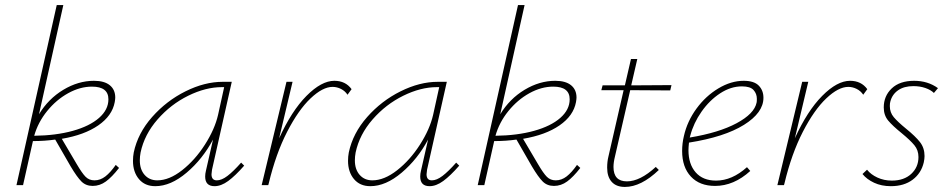

<svg xmlns="http://www.w3.org/2000/svg" viewBox="-20 -731 3748 758"><path d="M450 -68Q422 -32 398 -14.5Q374 3 346 3Q319 3 301.5 -14.5Q284 -32 259 -74L198 -180Q156 -174 110 -174L71 0H45L204 -711H230L134 -280Q171 -341 230 -376.5Q289 -412 351 -412Q392 -412 413.5 -394.5Q435 -377 435 -346Q435 -340 433 -328Q423 -274 368 -236Q313 -198 224 -183L283 -83Q304 -47 318 -33Q332 -19 353 -19Q376 -19 396 -34.5Q416 -50 437 -80ZM115 -195Q201 -196 267.5 -214.5Q334 -233 371 -265.5Q408 -298 408 -339Q408 -389 343 -389Q296 -389 249 -363Q202 -337 166 -292.5Q130 -248 115 -195Z M944 -77Q909 -37 881 -16.5Q853 4 827 4Q790 4 790 -34Q790 -45 793 -57L821 -180Q780 -103 717 -49.5Q654 4 593 4Q552 4 528.5 -24Q505 -52 505 -96Q505 -113 508 -129Q524 -205 580.5 -269Q637 -333 712.5 -370.5Q788 -408 859 -408H895L817 -61Q815 -47 815 -43Q815 -19 836 -19Q855 -19 878 -36.5Q901 -54 932 -89ZM841 -278 865 -387H856Q792 -387 723 -353Q654 -319 602 -259.5Q550 -200 535 -129Q532 -113 532 -98Q532 -62 551 -40.5Q570 -19 601 -19Q648 -19 699 -59Q750 -99 789 -160Q828 -221 841 -278Z M1368 -379 1352 -357Q1342 -372 1326 -380Q1310 -388 1293 -388Q1254 -388 1206 -342.5Q1158 -297 1113.5 -210.5Q1069 -124 1041 -7L1039 0H1013L1111 -408H1135L1082 -185Q1131 -293 1190 -352.5Q1249 -412 1300 -412Q1344 -412 1368 -379Z M1793 -77Q1758 -37 1730 -16.5Q1702 4 1676 4Q1639 4 1639 -34Q1639 -45 1642 -57L1670 -180Q1629 -103 1566 -49.5Q1503 4 1442 4Q1401 4 1377.5 -24Q1354 -52 1354 -96Q1354 -113 1357 -129Q1373 -205 1429.5 -269Q1486 -333 1561.5 -370.5Q1637 -408 1708 -408H1744L1666 -61Q1664 -47 1664 -43Q1664 -19 1685 -19Q1704 -19 1727 -36.5Q1750 -54 1781 -89ZM1690 -278 1714 -387H1705Q1641 -387 1572 -353Q1503 -319 1451 -259.5Q1399 -200 1384 -129Q1381 -113 1381 -98Q1381 -62 1400 -40.5Q1419 -19 1450 -19Q1497 -19 1548 -59Q1599 -99 1638 -160Q1677 -221 1690 -278Z M2271 -68Q2243 -32 2219 -14.5Q2195 3 2167 3Q2140 3 2122.5 -14.5Q2105 -32 2080 -74L2019 -180Q1977 -174 1931 -174L1892 0H1866L2025 -711H2051L1955 -280Q1992 -341 2051 -376.5Q2110 -412 2172 -412Q2213 -412 2234.5 -394.5Q2256 -377 2256 -346Q2256 -340 2254 -328Q2244 -274 2189 -236Q2134 -198 2045 -183L2104 -83Q2125 -47 2139 -33Q2153 -19 2174 -19Q2197 -19 2217 -34.5Q2237 -50 2258 -80ZM1936 -195Q2022 -196 2088.5 -214.5Q2155 -233 2192 -265.5Q2229 -298 2229 -339Q2229 -389 2164 -389Q2117 -389 2070 -363Q2023 -337 1987 -292.5Q1951 -248 1936 -195Z M2408 -114Q2402 -90 2402 -72Q2402 -15 2455 -15Q2507 -15 2569 -72L2581 -60Q2511 7 2447 7Q2413 7 2395 -13Q2377 -33 2377 -69Q2377 -93 2382 -113L2442 -375H2354L2359 -394H2447L2471 -498H2496L2472 -394L2631 -395L2626 -374L2468 -375Z M2994 -345Q2994 -286 2917 -238Q2840 -190 2700 -168Q2698 -148 2698 -138Q2698 -83 2726.5 -50.5Q2755 -18 2807 -18Q2870 -18 2929 -71L2942 -56Q2877 3 2803 3Q2742 3 2707.5 -34Q2673 -71 2673 -135Q2673 -165 2680 -194Q2693 -252 2729.5 -302Q2766 -352 2816 -382Q2866 -412 2916 -412Q2957 -412 2975.5 -393Q2994 -374 2994 -345ZM2968 -341Q2968 -361 2955 -375.5Q2942 -390 2909 -390Q2865 -390 2823 -362.5Q2781 -335 2749.5 -290Q2718 -245 2705 -195L2703 -188Q2818 -207 2888 -244.5Q2958 -282 2967 -326Q2968 -330 2968 -341Z M3404 -379 3388 -357Q3378 -372 3362 -380Q3346 -388 3329 -388Q3290 -388 3242 -342.5Q3194 -297 3149.5 -210.5Q3105 -124 3077 -7L3075 0H3049L3147 -408H3171L3118 -185Q3167 -293 3226 -352.5Q3285 -412 3336 -412Q3380 -412 3404 -379Z M3385 -44 3403 -61Q3418 -42 3444 -30Q3470 -18 3501 -18Q3549 -18 3577.5 -44.5Q3606 -71 3606 -111Q3606 -138 3590 -157.5Q3574 -177 3540 -205Q3504 -234 3486.5 -255Q3469 -276 3469 -307Q3469 -352 3500.5 -382Q3532 -412 3589 -412Q3643 -412 3683 -383L3667 -364Q3655 -376 3633.5 -383.5Q3612 -391 3586 -391Q3549 -391 3525.5 -374.5Q3502 -358 3495 -330Q3493 -324 3493 -312Q3493 -287 3508.5 -268.5Q3524 -250 3557 -223Q3594 -193 3612 -170Q3630 -147 3630 -115Q3630 -104 3627 -90Q3617 -47 3583 -21.5Q3549 4 3497 4Q3460 4 3431 -9.5Q3402 -23 3385 -44Z"/></svg>

Font: Ysabeau Infant Extralight
Style: Italic
Weight: 200
Italic angle: -12°
Designer: Christian Thalmann (Catharsis Fonts)
Version: Version 0.003